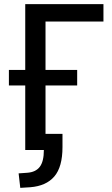

<svg xmlns="http://www.w3.org/2000/svg" viewBox="-20 -725 543 928"><path d="M78 183 70 113 112 110Q153 107 172.5 81Q192 55 192 0H102V-312H23V-387H102V-705H480V-621H200V-387H353V-312H200V-78H282V-14Q282 82 242.5 128Q203 174 126 180Z"/></svg>

Font: Nunito Sans 10pt Condensed SemiBold
Style: Regular
Weight: 600
Width: 3
Designer: Vernon Adams
Foundry: Vernon Adams
Version: Version 3.101;gftools[0.9.27]